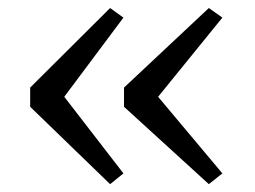

<svg xmlns="http://www.w3.org/2000/svg" viewBox="-20 -530 652 490"><path d="M261 -509.5 295 -485 144 -283 295 -87.5 261 -60 57 -257.5V-306.5ZM513 -509.5 547.5 -485 383.5 -283 547.5 -87.5 513 -60 296.5 -257.5V-306.5Z"/></svg>

Font: Merriweather 72pt Light
Style: Regular
Weight: 300
Version: Version 2.100